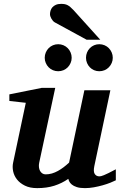

<svg xmlns="http://www.w3.org/2000/svg" viewBox="-20 -949 614 981"><path d="M571.8 -27.8Q561.5 -22.5 543.7 -15.4Q525.9 -8.3 504.2 -2.2Q482.4 3.9 459 8.1Q435.5 12.2 414.1 12.2Q388.2 12.2 372.1 6.8Q356 1.5 346.9 -6.1Q337.9 -13.7 334 -21.7Q330.1 -29.8 329.1 -35.2Q295.9 -12.2 257.3 0Q218.8 12.2 169.9 12.2Q132.8 12.2 107.2 -0.5Q81.5 -13.2 66.7 -32.2Q51.8 -51.3 47.1 -74Q42.5 -96.7 46.9 -117.2L111.8 -423.8L27.8 -433.1V-466.8L192.9 -500H262.2L180.2 -117.2Q177.7 -105.5 179 -94.7Q180.2 -84 184.6 -75.9Q189 -67.9 196.3 -63Q203.6 -58.1 212.9 -58.1Q229.5 -58.1 245.4 -62.7Q261.2 -67.4 276.1 -75.7Q291 -84 305.2 -94.7Q319.3 -105.5 333 -118.2L411.1 -487.8H543.9L461.9 -100.1Q456.1 -72.3 464.1 -60.1Q472.2 -47.9 487.8 -47.9Q491.7 -47.9 496.8 -49.1Q502 -50.3 511 -54Q520 -57.6 534.4 -64.7Q548.8 -71.8 571.8 -84ZM346.2 -653.8Q346.2 -639.6 340.8 -627.2Q335.4 -614.7 326.2 -605.2Q316.9 -595.7 304.2 -590.3Q291.5 -585 277.3 -585Q263.2 -585 250.5 -590.3Q237.8 -595.7 228.5 -605.2Q219.2 -614.7 213.9 -627.2Q208.5 -639.6 208.5 -653.8Q208.5 -668 213.9 -680.7Q219.2 -693.4 228.5 -702.9Q237.8 -712.4 250.5 -717.8Q263.2 -723.1 277.3 -723.1Q291.5 -723.1 304.2 -717.8Q316.9 -712.4 326.2 -702.9Q335.4 -693.4 340.8 -680.7Q346.2 -668 346.2 -653.8ZM556.2 -653.8Q556.2 -639.6 550.8 -627.2Q545.4 -614.7 536.1 -605.2Q526.9 -595.7 514.2 -590.3Q501.5 -585 487.3 -585Q473.1 -585 460.7 -590.3Q448.2 -595.7 439 -605.2Q429.7 -614.7 424.6 -627.2Q419.4 -639.6 419.4 -653.8Q419.4 -668 424.6 -680.7Q429.7 -693.4 439 -702.9Q448.2 -712.4 460.7 -717.8Q473.1 -723.1 487.3 -723.1Q501.5 -723.1 514.2 -717.8Q526.9 -712.4 536.1 -702.9Q545.4 -693.4 550.8 -680.7Q556.2 -668 556.2 -653.8ZM422.4 -746.1 260.3 -834.5Q254.9 -837.4 250.5 -842.5Q246.1 -847.7 242.7 -853.5Q239.3 -859.4 237.3 -865.5Q235.4 -871.6 235.4 -876.5Q235.4 -885.3 238.3 -894.8Q241.2 -904.3 247.8 -911.9Q254.4 -919.4 265.4 -924.3Q276.4 -929.2 292.5 -929.2Q302.7 -929.2 310.5 -927.7Q318.4 -926.3 325.4 -922.6Q332.5 -918.9 339.6 -912.8Q346.7 -906.7 355.5 -897.5L492.2 -746.1Z"/></svg>

Font: Charis SIL APac
Style: Bold Italic
Weight: 700
Italic angle: -11°
Foundry: SIL International
Version: Version 5.000